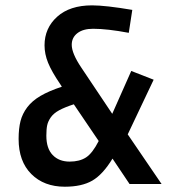

<svg xmlns="http://www.w3.org/2000/svg" viewBox="-20 -689 654 720"><path d="M476.1 -651.9 462.9 -565.9Q382.3 -581.1 329.1 -581.1Q291.5 -581.1 270.3 -564.7Q249 -548.3 249 -521Q249 -488.8 285.2 -435.1L400.9 -262.2L472.2 -422.9L556.2 -390.1L459 -185.1L585.9 1H465.8L401.9 -94.2Q365.7 -34.7 326.2 -11.7Q286.6 11.2 223.1 11.2Q145 11.2 97.4 -36.4Q49.8 -84 49.8 -168Q49.8 -207 56.9 -234.9Q64 -262.7 82.3 -286.9Q100.6 -311 131.8 -329.3Q163.1 -347.7 211.9 -363.8L206.1 -373Q173.8 -420.4 160.4 -453.4Q147 -486.3 147 -519Q147 -583.5 194.3 -626.2Q241.7 -668.9 325.2 -668.9Q375.5 -668.9 476.1 -651.9ZM153.8 -180.2Q153.8 -132.3 177.5 -107.7Q201.2 -83 241.2 -83Q278.3 -83 302.5 -98.6Q326.7 -114.3 350.1 -160.2L256.8 -297.9Q222.2 -286.6 201.7 -275.4Q181.2 -264.2 170.7 -249.3Q160.2 -234.4 157 -219.5Q153.8 -204.6 153.8 -180.2Z"/></svg>

Font: IntelOne Mono Medium
Style: Regular
Weight: 500
Designer: Fred Shallcrass
Foundry: Frere-Jones Type LLC
Version: Version 1.200;hotconv 1.1.0;makeotfexe 2.6.0;FJTRelease1.2